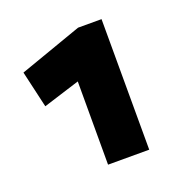

<svg xmlns="http://www.w3.org/2000/svg" viewBox="-86 -933 565 582"><g transform="rotate(-20 197.0 -642.5)"><path d="M167.5 -699.7 49.3 -662.6 22 -781.2 224.1 -852.5H299.8L300.3 -431.2H167.5Z"/></g></svg>

Font: DavidDev Light
Style: Regular
Weight: 300
Designer: David.dev
Foundry: David.dev
Version: Version 1.001;FEAKit 1.0